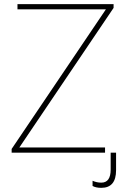

<svg xmlns="http://www.w3.org/2000/svg" viewBox="-20 -734 618 923"><path d="M538 0H36V-18L489 -689H64V-714H526V-696L73 -25H538ZM467 169Q538 169 538 84V-25H485V0H512V81Q512 144 467 144Q445 144 425 135V160Q441 169 467 169Z"/></svg>

Font: Noto Sans UI Thin
Style: Regular
Weight: 250
Designer: Monotype Design Team
Foundry: Monotype Imaging Inc.
Version: Version 1.901